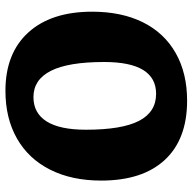

<svg xmlns="http://www.w3.org/2000/svg" viewBox="-21 -675 708 706"><g transform="rotate(90 333.0 -322.0)"><path d="M23 -307Q23 -415 62 -493.5Q101 -572 175 -614Q249 -656 350 -656Q492 -656 568 -574Q644 -492 644 -340Q644 -232 604 -152.5Q564 -73 489.5 -30.5Q415 12 314 12Q176 12 99.5 -72Q23 -156 23 -307ZM457 -284Q457 -416 424.5 -479Q392 -542 325 -542Q208 -542 208 -351Q208 -219 240.5 -155Q273 -91 337 -91Q396 -91 426.5 -139.5Q457 -188 457 -284Z"/></g></svg>

Font: Alegreya SC ExtraBold
Style: Regular
Weight: 800
Designer: Juan Pablo del Peral
Foundry: Huerta Tipografica
Version: Version 2.007; ttfautohint (v1.6)